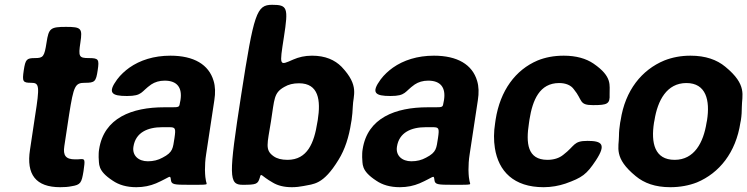

<svg xmlns="http://www.w3.org/2000/svg" viewBox="-20 -770 3114 800"><path d="M231 10C248 10 264 9 278 6C316 0 320 -8 328 -57C335 -105 334 -108 316 -107C309 -106 301 -106 293 -106C254 -106 242 -122 248 -161L268 -293C287 -413 293 -425 334 -425C375 -425 380 -430 387 -477C394 -523 391 -528 350 -528C309 -528 306 -534 315 -593C324 -652 319 -658 255 -658C190 -658 183 -652 174 -593C165 -534 160 -528 126 -528C91 -528 86 -523 79 -477C72 -430 75 -425 110 -425C144 -425 146 -412 126 -286L105 -146C89 -43 129 10 231 10Z M839 -128 873 -352C878 -383 877 -410 870 -433C850 -501 788 -538 690 -538C621 -538 563 -519 519 -488C501 -475 483 -459 468 -439C427 -383 445 -370 509 -370C574 -370 567 -388 610 -418C625 -428 644 -434 666 -434C719 -434 740 -404 732 -353L729 -338C727 -324 724 -323 695 -323H664C530 -323 413 -279 393 -148C391 -137 391 -126 391 -115C394 -87 384 -60 450 -17C475 0 507 10 548 10C579 10 606 4 630 -6C690 -32 689 -44 692 -21C694 -1 704 0 769 0C833 0 840 0 841 -4C842 -8 835 -12 834 -62C834 -82 835 -103 839 -128ZM536 -159C545 -218 595 -240 656 -240H685C711 -240 713 -236 707 -195C700 -153 702 -136 657 -113C639 -103 619 -98 596 -98C557 -98 530 -122 536 -159Z M1163 -616C1182 -738 1178 -750 1114 -750C1049 -750 1038 -716 985 -375C932 -34 933 0 991 0C1048 0 1054 -3 1062 -28C1069 -53 1064 -39 1117 -9C1137 3 1163 10 1196 10C1213 10 1230 8 1245 5C1286 -4 1326 2 1391 -105C1417 -147 1434 -199 1443 -259L1445 -270C1448 -289 1449 -308 1450 -326C1451 -373 1479 -412 1403 -492C1375 -520 1336 -538 1280 -538C1250 -538 1225 -532 1202 -522C1143 -496 1144 -493 1163 -616ZM1178 -104C1153 -104 1134 -109 1120 -119C1083 -145 1094 -170 1109 -264C1124 -358 1120 -383 1165 -408C1182 -418 1201 -423 1226 -423C1308 -423 1317 -352 1304 -270L1302 -259C1289 -175 1261 -104 1178 -104Z M1937 -128 1971 -352C1976 -383 1975 -410 1968 -433C1948 -501 1886 -538 1788 -538C1719 -538 1661 -519 1617 -488C1599 -475 1581 -459 1566 -439C1525 -383 1543 -370 1607 -370C1672 -370 1665 -388 1708 -418C1723 -428 1742 -434 1764 -434C1817 -434 1838 -404 1830 -353L1827 -338C1825 -324 1822 -323 1793 -323H1762C1628 -323 1511 -279 1491 -148C1489 -137 1489 -126 1489 -115C1492 -87 1482 -60 1548 -17C1573 0 1605 10 1646 10C1677 10 1704 4 1728 -6C1788 -32 1787 -44 1790 -21C1792 -1 1802 0 1867 0C1931 0 1938 0 1939 -4C1940 -8 1933 -12 1932 -62C1932 -82 1933 -103 1937 -128ZM1634 -159C1643 -218 1693 -240 1754 -240H1783C1809 -240 1811 -236 1805 -195C1798 -153 1800 -136 1755 -113C1737 -103 1717 -98 1694 -98C1655 -98 1628 -122 1634 -159Z M2184 -257 2186 -271C2199 -353 2228 -424 2310 -424C2337 -424 2359 -415 2371 -398C2409 -352 2391 -332 2451 -332C2511 -332 2522 -337 2520 -377C2519 -415 2533 -450 2453 -505C2422 -526 2381 -538 2329 -538C2288 -538 2252 -531 2220 -518C2128 -479 2064 -393 2045 -271L2043 -257C2037 -220 2037 -185 2042 -153C2057 -57 2120 10 2245 10C2278 10 2309 4 2336 -5C2406 -30 2424 -43 2463 -102C2507 -169 2488 -183 2428 -183C2368 -183 2377 -163 2327 -125C2310 -111 2287 -104 2261 -104C2177 -104 2171 -174 2184 -257Z M2566 -269 2564 -259C2561 -240 2559 -221 2559 -203C2559 -156 2536 -112 2629 -36C2664 -7 2710 10 2773 10C2813 10 2851 3 2884 -10C2977 -49 3046 -134 3065 -259L3067 -269C3070 -288 3071 -307 3071 -325C3071 -372 3095 -416 3002 -492C2967 -521 2920 -538 2857 -538C2817 -538 2781 -531 2748 -518C2654 -479 2585 -394 2566 -269ZM2926 -269 2924 -259C2911 -176 2873 -104 2791 -104C2707 -104 2692 -175 2705 -259L2707 -269C2720 -351 2758 -424 2840 -424C2922 -424 2939 -352 2926 -269Z"/></svg>

Font: Asimov Print
Style: AIt
Weight: 500
Designer: Google
Version: Version 2.000980: 2014